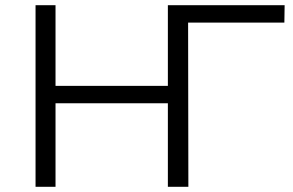

<svg xmlns="http://www.w3.org/2000/svg" viewBox="-20 -720 1128 740"><path d="M1076 -633 1077 -700H627V-389H194V-700H117V0H194V-322H627V0H706L705 -633Z"/></svg>

Font: Montserrat-Alt1
Style: Regular
Weight: 400
Designer: Differentunic
Foundry: Differentunic
Version: Version 7.222